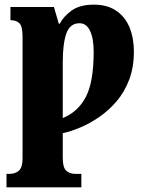

<svg xmlns="http://www.w3.org/2000/svg" viewBox="-20 -566 630 826"><path d="M8 240V182H21Q46 182 61.5 168Q77 154 77 116V-407Q77 -454 63 -466.5Q49 -479 28 -479H25V-536H212L233 -464H237Q253 -495 288 -520.5Q323 -546 384 -546Q442 -546 480.5 -519.5Q519 -493 537.5 -447.5Q556 -402 556 -344Q556 -276 535.5 -222.5Q515 -169 481 -129.5Q447 -90 406 -62Q365 -34 324 -17Q283 0 250 7V113Q250 154 264.5 168Q279 182 305 182H330V240ZM250 -58Q316 -85 349.5 -149.5Q383 -214 383 -343Q383 -400 367.5 -433Q352 -466 322 -466Q281 -466 265.5 -422Q250 -378 250 -299Z"/></svg>

Font: Noto Serif Condensed Black
Style: Regular
Weight: 900
Width: 3
Designer: Monotype Design Team
Foundry: Monotype Imaging Inc.
Version: Version 2.015; ttfautohint (v1.8.4.7-5d5b)